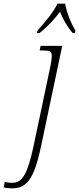

<svg xmlns="http://www.w3.org/2000/svg" viewBox="-153 -786 431 1046"><path d="M51 -619 48 -606H62C109 -643 144 -682 174 -722C189 -683 213 -640 243 -606H255L258 -619C233 -661 209 -720 202 -766H160C138 -719 92 -665 51 -619ZM-89 240C-12 240 31 200 71 9L186 -536H68L63 -511H81C120 -511 129 -507 129 -479C129 -468 126 -446 122 -427L30 9C-3 164 -32 210 -86 210C-101 210 -116 208 -127 205L-133 235C-126 237 -109 240 -89 240Z"/></svg>

Font: Noto Serif Condensed ExtraLight
Style: Italic
Weight: 200
Width: 3
Italic angle: -12°
Designer: Monotype Design Team
Foundry: Monotype Imaging Inc.
Version: Version 2.013